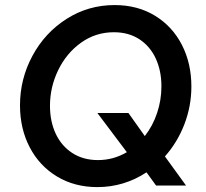

<svg xmlns="http://www.w3.org/2000/svg" viewBox="-20 -747 830 773"><path d="M569.8 -53.2Q526.4 -24.4 476.3 -9Q426.3 6.3 372.1 6.3Q280.3 6.3 209.5 -36.4Q138.7 -79.1 99.6 -154.1Q60.5 -229 60.5 -322.8Q60.5 -429.2 110.6 -522.2Q160.6 -615.2 248 -670.9Q335.4 -726.6 441.4 -726.6Q534.2 -726.6 604.2 -683.6Q674.3 -640.6 712.4 -566.2Q750.5 -491.7 750.5 -398.9Q750.5 -319.8 722.4 -246.8Q694.3 -173.8 644 -117.2L729 0H608.4ZM490.7 -134.3 372.1 -292H497.1L563 -199.2Q595.2 -240.2 612.5 -292.2Q629.9 -344.2 629.9 -399.4Q629.9 -461.9 607.2 -511.2Q584.5 -560.5 541.3 -588.9Q498 -617.2 438.5 -617.2Q365.2 -617.2 306.4 -575.2Q247.6 -533.2 214.4 -464.8Q181.2 -396.5 181.2 -320.8Q181.2 -258.3 204.3 -208.7Q227.5 -159.2 271.2 -130.9Q314.9 -102.5 374.5 -102.5Q436.5 -102.5 490.7 -134.3Z"/></svg>

Font: Reddit Sans Fudge SmBold Italic
Style: Regular
Weight: 600
Italic angle: -11.25°
Designer: Stephen Hutchings
Version: Version 1.013